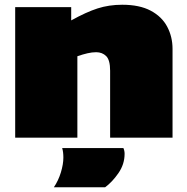

<svg xmlns="http://www.w3.org/2000/svg" viewBox="-20 -580 790 809"><path d="M44 0V-550H280V-494Q343 -529 391 -544.5Q439 -560 495 -560Q568 -560 615 -535Q662 -510 684.5 -467.5Q707 -425 707 -374V0H444V-282Q444 -327 427.5 -343.5Q411 -360 385 -360Q368 -360 348.5 -355.5Q329 -351 306 -343V0ZM207 209Q226 181 236.5 146.5Q247 112 247 84Q247 60 242 44H500Q505 55 505 68Q505 112 479 149.5Q453 187 423 209Z"/></svg>

Font: Georama Extended Black
Style: Regular
Weight: 900
Width: 7
Designer: Jean-Baptiste Levee
Foundry: Production Type
Version: Version 1.000